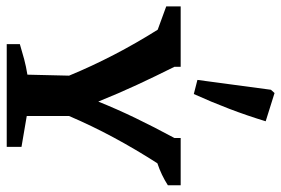

<svg xmlns="http://www.w3.org/2000/svg" viewBox="-160 -700 856 585"><g transform="rotate(90 268.5 -408.0)"><path d="M111 0V-40Q134 -47 156.5 -53Q179 -59 204 -63L207 -190Q150 -328 67 -460L-4 -486V-530H180V-511Q209 -453 235 -397Q261 -341 286 -279Q309 -336 336 -392Q363 -448 397 -511V-530H541V-491Q510 -471 474 -459Q431 -392 395 -325Q359 -258 330 -190V-61L424 -45V0ZM263 -570 220 -581 250 -805 260 -816 346 -789Q329 -733 308 -678Q287 -623 263 -570Z"/></g></svg>

Font: Piazzolla SC SemiBold
Style: Regular
Weight: 600
Designer: Juan Pablo del Peral
Foundry: Huerta Tipografica
Version: Version 1.330